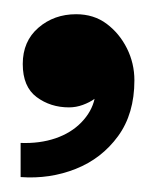

<svg xmlns="http://www.w3.org/2000/svg" viewBox="-20 -145 236 270"><path d="M9 104V56Q36 57 58 49.5Q80 42 94.5 27Q109 12 113 -6Q106 -1 96.5 2.5Q87 6 77 6Q51 6 31.5 -8.5Q12 -23 12 -55Q12 -87 34 -106Q56 -125 87 -125Q112 -125 130 -111.5Q148 -98 158.5 -77Q169 -56 169 -32Q169 15 146 46.5Q123 78 86.5 92.5Q50 107 9 104Z"/></svg>

Font: Parkinsans
Style: Regular
Weight: 400
Designer: Red Stone, Indian Type Foundry
Foundry: Indian Type Foundry
Version: Version 1.000